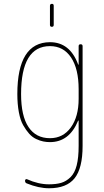

<svg xmlns="http://www.w3.org/2000/svg" viewBox="-20 -750 540 1000"><path d="M240.2 -620.1V-719.7Q240.2 -729.5 250 -730Q259.8 -730.5 259.8 -719.7V-620.1Q259.8 -610.4 250 -610.4Q240.2 -610.4 240.2 -620.1ZM240.2 -509.8Q89.8 -509.8 89.8 -259.8Q89.8 -146.5 128.4 -88.4Q167 -30.3 240.2 -30.3Q308.6 -30.3 349.1 -86.4Q389.6 -142.6 389.6 -235.4V-285.2Q389.6 -391.6 350.1 -450.7Q310.5 -509.8 240.2 -509.8ZM240.2 -9.8Q222.7 -9.8 205.6 -13.2Q188.5 -16.6 168.5 -25.9Q148.4 -35.2 131.8 -53.7Q115.2 -72.3 100.6 -98.1Q85.9 -124 78.1 -166Q70.3 -208 70.3 -259.8Q70.3 -529.3 240.2 -530.3Q343.8 -530.3 386.7 -415Q386.7 -413.1 388.7 -413.1Q389.6 -413.1 389.6 -414.1V-509.8Q389.6 -519.5 399.9 -519.5Q410.2 -519.5 410.2 -509.8V9.8Q410.2 126 368.7 178.2Q327.1 230.5 235.4 230.5Q181.6 230.5 119.1 205.1Q110.4 202.1 110.4 190.4Q110.4 186.5 113.8 184.1Q117.2 181.6 121.1 183.6Q179.7 210 235.4 210Q273.4 210 299.3 202.1Q325.2 194.3 347.2 172.9Q369.1 151.4 379.4 111.3Q389.6 71.3 389.6 9.8V-121.1Q389.6 -122.1 388.7 -122.1Q386.7 -122.1 386.7 -121.1Q340.8 -9.8 240.2 -9.8Z"/></svg>

Font: Rounded Mgen+ 1m thin
Style: Regular
Weight: 100
Designer: [Source Han Sans]
Ryoko NISHIZUKA  (kana & ideographs); Paul D. Hunt (Latin, Greek & Cyrillic); Wenlong ZHANG  (bopomofo
Version: Version 1.059.20150602